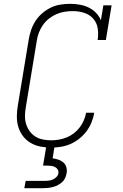

<svg xmlns="http://www.w3.org/2000/svg" viewBox="-20 -763 640 1003"><path d="M247 8Q218 8 190.5 2.5Q163 -3 140 -16.5Q117 -30 100.5 -51.5Q84 -73 76 -99Q68 -125 68 -153.5Q68 -182 73 -211L130 -556Q134 -581 142.5 -606Q151 -631 165.5 -653.5Q180 -676 201 -694Q222 -712 246 -723.5Q270 -735 296 -739Q322 -743 347 -743Q372 -743 397 -738.5Q422 -734 443.5 -723.5Q465 -713 481.5 -696Q498 -679 507 -657L520 -735H563L533 -554H490Q495 -584 490.5 -614Q486 -644 467 -665.5Q448 -687 419.5 -696Q391 -705 361 -705Q339 -705 317 -701.5Q295 -698 274.5 -689Q254 -680 235.5 -665.5Q217 -651 204 -632Q191 -613 183 -592Q175 -571 172 -549L115 -204Q111 -182 110.5 -159.5Q110 -137 116 -116.5Q122 -96 134 -79Q146 -62 163.5 -50.5Q181 -39 203 -34.5Q225 -30 247 -30Q267 -30 287.5 -33.5Q308 -37 328 -45Q348 -53 365.5 -66.5Q383 -80 396 -97Q409 -114 417.5 -133.5Q426 -153 430 -174H472Q468 -148 458 -123.5Q448 -99 432 -77.5Q416 -56 394 -38.5Q372 -21 347.5 -10.5Q323 0 297.5 4Q272 8 247 8ZM107 220 114 182H214Q224 182 235 180.5Q246 179 256.5 174.5Q267 170 275.5 161Q284 152 285 142Q287 131 281.5 122.5Q276 114 267 109.5Q258 105 247.5 103.5Q237 102 227 102H205L222 0H265L255 64Q270 66 285 71Q300 76 311 85.5Q322 95 326.5 110.5Q331 126 328 141Q326 154 320.5 166.5Q315 179 305 188Q295 197 283 203.5Q271 210 258 213.5Q245 217 232.5 218.5Q220 220 207 220Z"/></svg>

Font: Iosevka Slab XLtExObl
Style: Regular
Weight: 200
Width: 7
Italic angle: -9°
Monospace: yes
Designer: Belleve Invis
Foundry: Belleve Invis
Version: Version 11.1.1; ttfautohint (v1.8.3)